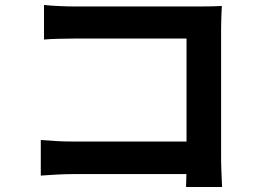

<svg xmlns="http://www.w3.org/2000/svg" viewBox="-20 -730 1040 772"><path d="M157 -710Q185 -707 220 -705.5Q255 -704 280 -704H784Q806 -704 832.5 -704.5Q859 -705 872 -706Q871 -689 870 -662.5Q869 -636 869 -614V-96Q869 -70 870.5 -35Q872 0 873 22H728Q729 0 729.5 -26.5Q730 -53 730 -80V-575H281Q249 -575 213.5 -574Q178 -573 157 -571ZM144 -167Q170 -165 202.5 -163Q235 -161 269 -161H809V-30H273Q244 -30 206.5 -28Q169 -26 144 -24Z"/></svg>

Font: Noto Sans JP Thin
Style: Bold
Weight: 700
Version: Version 2.004-H2;hotconv 1.0.118;makeotfexe 2.5.65603